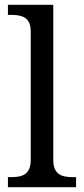

<svg xmlns="http://www.w3.org/2000/svg" viewBox="-20 -780 350 800"><path d="M13 0H297V-42H284C239 -42 202 -51 202 -114V-760H13V-718H26C70 -718 108 -709 108 -650V-114C108 -51 71 -42 26 -42H13Z"/></svg>

Font: Noto Nastaliq Urdu
Style: Regular
Weight: 400
Designer: Monotype Design Team (Patrick Giasson: type design, Kamal Mansour: OpenType code, Glenda Bellarosa). Updated by Simon Co
Foundry: Monotype Imaging Inc., Simon Cozens
Version: Version 3.009